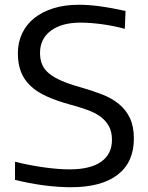

<svg xmlns="http://www.w3.org/2000/svg" viewBox="-20 -775 620 806"><path d="M277 11Q252 11 223 9Q194 7 163.5 3Q133 -1 102 -7Q71 -13 43 -20V-96Q103 -81 164 -72.5Q225 -64 272 -64Q359 -64 404.5 -96Q450 -128 450 -188Q450 -222 437 -245.5Q424 -269 401.5 -285.5Q379 -302 347 -313.5Q315 -325 278 -335Q219 -351 177 -370Q135 -389 108 -414.5Q81 -440 68 -473.5Q55 -507 55 -551Q55 -597 73 -635Q91 -673 124.5 -699.5Q158 -726 205 -740.5Q252 -755 311 -755Q353 -755 400.5 -748.5Q448 -742 507 -729L504 -654Q456 -667 407 -673.5Q358 -680 318 -680Q239 -680 193.5 -646Q148 -612 148 -553Q148 -525 157 -504Q166 -483 186 -466.5Q206 -450 238 -436Q270 -422 317 -409Q366 -395 407.5 -379Q449 -363 479 -338.5Q509 -314 525.5 -279Q542 -244 542 -193Q542 -94 474 -41.5Q406 11 277 11Z"/></svg>

Font: EncodeSans
Style: Regular
Weight: 400
Designer: Pablo Impallari, Andres Torresi
Foundry: Pablo Impallari, Andres Torresi
Version: Version 1.000; ttfautohint (v1.4.1)